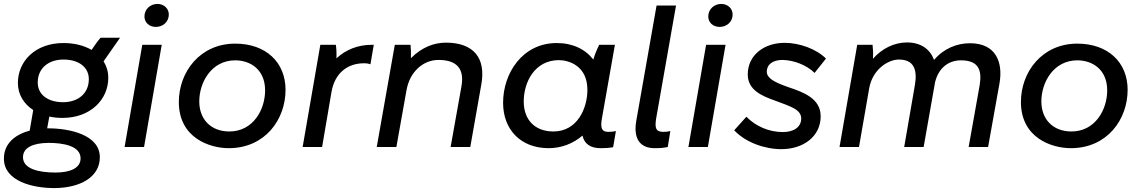

<svg xmlns="http://www.w3.org/2000/svg" viewBox="-33 -748 5807 977"><path d="M285 -148C427 -148 518 -241 518 -352C518 -384 509 -412 494 -436L578 -556H479C467 -543 448 -517 433 -494C394 -517 344 -529 290 -529C146 -529 58 -436 58 -326C58 -266 89 -219 136 -188L118 -83C41 -63 -14 -15 -13 60C-13 175 137 210 246 209C375 208 476 153 475 51C474 -63 319 -95 212 -95H207L218 -155C239 -150 262 -148 285 -148ZM249 130C163 130 84 111 84 52C84 3 135 -20 213 -21C291 -21 377 -5 377 58C377 106 327 130 249 130ZM288 -228C210 -228 159 -267 159 -328C159 -401 214 -445 290 -445C368 -445 419 -406 419 -345C419 -273 365 -228 288 -228Z M601 0H700L790 -520H691ZM760 -611C795 -611 826 -636 826 -674C826 -704 802 -728 768 -728C732 -728 702 -701 702 -664C702 -634 726 -611 760 -611Z M1131 6C1316 6 1420 -140 1420 -291C1420 -431 1320 -526 1164 -526C984 -526 877 -381 877 -229C877 -46 1034 6 1131 6ZM1134 -79C1041 -79 981 -140 981 -232C981 -329 1043 -441 1164 -441C1239 -441 1316 -396 1316 -288C1316 -191 1256 -79 1134 -79Z M1507 0H1606L1654 -281C1670 -373 1733 -428 1824 -426C1834 -426 1844 -424 1852 -421L1869 -520H1858C1788 -520 1726 -495 1679 -451C1680 -475 1679 -501 1676 -520H1597Z M1884 0H1984L2036 -292V-291C2052 -382 2120 -443 2198 -443C2293 -443 2331 -397 2315 -308L2260 0H2360L2416 -317C2441 -454 2376 -531 2236 -531C2176 -531 2114 -508 2058 -452C2059 -476 2058 -501 2056 -520H1976Z M3023 6C3046 6 3066 5 3087 1L3101 -81C3088 -78 3076 -77 3062 -77C3029 -77 3021 -96 3030 -146L3096 -520H3016C3005 -498 2994 -471 2986 -445C2946 -497 2882 -529 2800 -529C2626 -529 2527 -376 2527 -225C2527 -88 2617 6 2759 6C2823 6 2883 -17 2931 -58C2940 -17 2970 6 3023 6ZM2811 -442C2859 -442 2956 -415 2956 -291C2956 -197 2905 -79 2783 -79C2690 -79 2632 -137 2632 -232C2632 -330 2688 -442 2811 -442Z M3299 6C3324 6 3342 5 3365 0L3378 -81C3366 -78 3354 -77 3343 -77C3304 -77 3298 -96 3306 -146L3407 -720H3308L3205 -135C3189 -45 3221 6 3299 6Z M3470 0H3569L3659 -520H3560ZM3629 -611C3664 -611 3695 -636 3695 -674C3695 -704 3671 -728 3637 -728C3601 -728 3571 -701 3571 -664C3571 -634 3595 -611 3629 -611Z M3943 11C4054 11 4143 -53 4143 -156C4143 -246 4058 -278 3980 -304C3902 -331 3869 -352 3869 -383C3869 -422 3902 -443 3949 -443C4006 -442 4072 -417 4112 -377L4170 -450C4121 -499 4035 -530 3960 -530C3854 -530 3772 -467 3772 -369C3772 -291 3842 -260 3911 -236C3987 -207 4044 -192 4044 -145C4044 -100 4004 -76 3951 -76C3880 -76 3813 -105 3765 -154L3703 -85C3760 -24 3857 11 3943 11Z M4239 0H4338L4390 -299C4407 -395 4486 -445 4541 -445C4618 -445 4635 -393 4623 -318L4568 0H4667L4725 -329C4743 -404 4795 -441 4857 -441C4950 -441 4964 -387 4952 -314L4896 0H4995L5053 -324C5072 -434 5033 -528 4903 -528C4836 -528 4769 -501 4720 -443C4700 -497 4654 -532 4582 -532C4518 -532 4456 -502 4409 -449C4411 -478 4409 -502 4407 -520H4329Z M5416 6C5601 6 5705 -140 5705 -291C5705 -431 5605 -526 5449 -526C5269 -526 5162 -381 5162 -229C5162 -46 5319 6 5416 6ZM5419 -79C5326 -79 5266 -140 5266 -232C5266 -329 5328 -441 5449 -441C5524 -441 5601 -396 5601 -288C5601 -191 5541 -79 5419 -79Z"/></svg>

Font: Fixel Display Medium
Style: Italic
Weight: 500
Italic angle: -10°
Designer: AlfaBravo + MacPaw
Foundry: Kyrylo Tkachov, Marchela Mozhyna, Serhii Makarenko, Maria Weinstein, Zakhar Kryvoshyya
Version: Version 1.210;Glyphs 3.2 (3217)